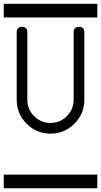

<svg xmlns="http://www.w3.org/2000/svg" viewBox="-20 -714 540 1026"><path d="M0 -620.8V-693.8H500V-620.8ZM0 219.2H500V292.2H0ZM430.7 -180.9Q430.7 -106.2 377.7 -53.1Q324.7 0 249.8 0Q174.8 0 122.1 -53.1Q69.3 -106.2 69.3 -180.9V-542.2Q69.3 -570.6 97.7 -570.6Q126 -570.6 126 -542.2V-180.9Q126 -129.6 162.4 -93.4Q198.7 -57.1 250 -57.1Q300.8 -57.1 337.2 -93.4Q373.5 -129.6 373.5 -180.9V-542.2Q373.5 -570.6 402.3 -570.6Q430.7 -570.6 430.7 -542.2Z"/></svg>

Font: EnergyBar
Style: Regular
Weight: 400
Italic angle: -10°
Version: 1.0 2000-03-28